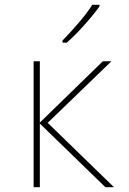

<svg xmlns="http://www.w3.org/2000/svg" viewBox="-20 -785 540 805"><path d="M260 -606Q295 -637 333.5 -680Q372 -723 397 -758V-765H367Q344 -729 310 -689.5Q276 -650 242 -615V-606ZM147 0V-267L422 0H458L180 -270L447 -528H411L147 -271V-528H121V0Z"/></svg>

Font: Noto Sans Mono UI Condensed Thin
Style: Regular
Weight: 250
Width: 3
Designer: Monotype Design team
Foundry: Monotype Imaging Inc.
Version: 1.000